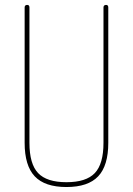

<svg xmlns="http://www.w3.org/2000/svg" viewBox="-20 -750 540 780"><path d="M80.1 -169.9V-719.7Q80.1 -729.5 89.8 -730Q99.6 -730.5 99.6 -719.7V-169.9Q99.6 -84 134.8 -46.9Q169.9 -9.8 250 -9.8Q330.1 -9.8 365.2 -46.9Q400.4 -84 400.4 -169.9V-719.7Q400.4 -729.5 410.2 -730Q419.9 -730.5 419.9 -719.7V-169.9Q419.9 -77.1 378.9 -33.7Q337.9 9.8 250 9.8Q162.1 9.8 121.1 -33.7Q80.1 -77.1 80.1 -169.9Z"/></svg>

Font: Rounded Mgen+ 1mn thin
Style: Regular
Weight: 100
Designer: [Source Han Sans]
Ryoko NISHIZUKA  (kana & ideographs); Paul D. Hunt (Latin, Greek & Cyrillic); Wenlong ZHANG  (bopomofo
Version: Version 1.059.20150602